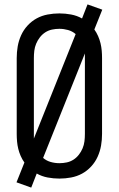

<svg xmlns="http://www.w3.org/2000/svg" viewBox="-20 -804 540 873"><path d="M122 49 55 25 91 -65Q81 -79 74 -95Q67 -111 63 -127.5Q59 -144 57.5 -161Q56 -178 56 -195V-540Q56 -567 60.5 -593Q65 -619 76 -643.5Q87 -668 105.5 -688Q124 -708 147 -720.5Q170 -733 196.5 -738Q223 -743 250 -743Q277 -743 303.5 -738Q330 -733 353 -720L378 -784L445 -760L409 -670Q419 -656 426 -640Q433 -624 437 -607.5Q441 -591 442.5 -574Q444 -557 444 -540V-195Q444 -168 439.5 -142Q435 -116 424 -91.5Q413 -67 394.5 -47Q376 -27 353 -14.5Q330 -2 303.5 3Q277 8 250 8Q223 8 196.5 3Q170 -2 147 -15ZM134 -174 324 -649Q309 -662 289.5 -667.5Q270 -673 250 -673Q233 -673 216.5 -669.5Q200 -666 186 -657Q172 -648 161.5 -634.5Q151 -621 144.5 -605.5Q138 -590 136 -573.5Q134 -557 134 -540ZM250 -62Q267 -62 283.5 -65.5Q300 -69 314 -78Q328 -87 338.5 -100.5Q349 -114 355.5 -129.5Q362 -145 364 -161.5Q366 -178 366 -195V-561L176 -86Q191 -73 210.5 -67.5Q230 -62 250 -62Z"/></svg>

Font: Iosevka SS18
Style: Regular
Weight: 400
Monospace: yes
Designer: Belleve Invis
Foundry: Belleve Invis
Version: Version 25.1.1; ttfautohint (v1.8.4)